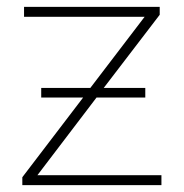

<svg xmlns="http://www.w3.org/2000/svg" viewBox="-20 -539 536 559"><path d="M45 0V-23L222 -255H100V-283H243L401 -490H50V-519H445V-496L282 -283H403V-255H261L89 -29H450V0Z"/></svg>

Font: Montserrat ExtraLight
Style: Regular
Weight: 200
Designer: Julieta Ulanovsky
Foundry: Julieta Ulanovsky
Version: Version 9.000; ttfautohint (v1.8.4.7-5d5b)